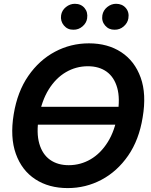

<svg xmlns="http://www.w3.org/2000/svg" viewBox="-20 -961 777 991"><path d="M626 -409.7 618.2 -317.4H140.1L147.5 -409.7ZM329.6 9.8Q231.9 9.8 162.1 -35.9Q92.3 -81.5 61.8 -167Q31.2 -252.4 50.8 -371.6Q69.8 -487.8 126.2 -569.3Q182.6 -650.9 263.9 -694.1Q345.2 -737.3 439 -737.3Q536.1 -737.3 605.7 -691.7Q675.3 -646 706.1 -560.5Q736.8 -475.1 716.3 -355Q697.8 -239.3 641.4 -157.7Q585 -76.2 503.9 -33.2Q422.9 9.8 329.6 9.8ZM334.5 -108.4Q395.5 -108.4 447.8 -138.9Q500 -169.4 536.6 -228.3Q573.2 -287.1 586.9 -371.6Q600.6 -452.6 585 -507.8Q569.3 -563 530.3 -591.1Q491.2 -619.1 433.6 -619.1Q372.6 -619.1 320.3 -588.6Q268.1 -558.1 231.4 -499.3Q194.8 -440.4 180.2 -355Q167 -274.4 182.9 -219.5Q198.7 -164.6 238 -136.5Q277.3 -108.4 334.5 -108.4ZM358.9 -807.6Q328.6 -807.1 309.8 -829.6Q291 -852.1 295.4 -882.3Q299.3 -907.7 320.3 -924.6Q341.3 -941.4 366.2 -941.4Q397.9 -941.4 416.3 -919.7Q434.6 -897.9 429.7 -866.2Q426.3 -842.3 405.8 -824.7Q385.3 -807.1 358.9 -807.6ZM571.3 -807.6Q541.5 -807.1 522.5 -829.3Q503.4 -851.6 508.3 -882.3Q512.7 -907.7 533.4 -924.6Q554.2 -941.4 579.1 -941.4Q610.8 -941.4 629.4 -919.7Q647.9 -897.9 642.6 -866.2Q638.7 -842.3 618.4 -824.7Q598.1 -807.1 571.3 -807.6Z"/></svg>

Font: Inter Tight SemiBold
Style: Italic
Weight: 600
Italic angle: -9.39999°
Designer: Rasmus Andersson
Foundry: rsms
Version: Version 3.004